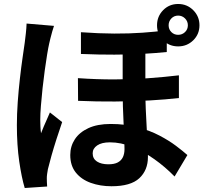

<svg xmlns="http://www.w3.org/2000/svg" viewBox="-20 -890 1040 975"><path d="M718.2 -670.4Q718.2 -633 718.2 -590.9Q718.2 -548.7 718.2 -508.4Q718.2 -468.1 718.2 -435.6Q718.2 -383.4 720.2 -336.3Q722.2 -289.1 724.7 -246.3Q727.2 -203.6 729.2 -164.9Q731.2 -126.3 731.2 -92.5Q731.2 -25.8 687.5 15Q643.7 55.8 546.1 55.8Q488.7 55.8 441 38.6Q393.3 21.5 365 -13.7Q336.8 -48.9 336.8 -102.9Q336.8 -147.1 360 -182.6Q383.3 -218.2 428.9 -239.3Q474.5 -260.5 541.9 -260.5Q617 -260.5 679.2 -243.8Q741.4 -227.1 790 -201.5Q838.6 -176 874 -149.2Q909.3 -122.5 931.6 -102.7L866.6 6.3Q818.8 -42.7 763.6 -81.8Q708.3 -121 651.1 -144.1Q594 -167.2 538 -167.2Q496.4 -167.2 473.5 -151.5Q450.6 -135.9 450.6 -111.5Q450.6 -84 472.4 -69.8Q494.2 -55.7 530.2 -55.7Q560.5 -55.7 578.2 -65.2Q596 -74.8 604.1 -92Q612.2 -109.2 612.2 -132.7Q612.2 -155.8 611 -190.5Q609.8 -225.2 607.5 -266.4Q605.3 -307.6 604.1 -350.2Q602.9 -392.8 602.9 -431.8Q602.9 -472.9 602.9 -519.5Q602.9 -566.1 602.9 -606.6Q602.9 -647.2 602.9 -670.4ZM375.7 -493.2Q470.3 -486.5 560.5 -486.7Q650.8 -486.9 733.7 -492.9Q816.7 -498.9 888.5 -507.5V-392.2Q823.4 -384.7 739.8 -379.9Q656.2 -375.2 563.8 -374.5Q471.4 -373.8 376.5 -378ZM391 -726.4Q482.8 -719.8 559.9 -719.5Q636.9 -719.2 703.2 -723.9Q769.6 -728.5 826.9 -736.2V-625.9Q769.8 -620.1 703.9 -616.4Q637.9 -612.7 560.8 -612.5Q483.6 -612.2 391 -616ZM254.2 -758.6Q250.6 -748.7 245.5 -730.8Q240.4 -712.9 236.1 -695.6Q231.9 -678.4 229.9 -669.4Q225.2 -649 219.3 -613.2Q213.4 -577.4 207.3 -532.8Q201.1 -488.2 196.1 -441.7Q191.1 -395.2 187.8 -353.3Q184.4 -311.4 184.4 -281.5Q184.4 -267.1 185.2 -247.9Q186.1 -228.6 188.4 -213.3Q195.1 -231.2 202.9 -249.2Q210.7 -267.3 218.7 -285Q226.6 -302.8 233.5 -319L295.6 -270Q281.5 -228.9 267 -184Q252.5 -139 241.2 -98.8Q229.8 -58.6 223.3 -31.1Q221.3 -21.1 219.4 -7.3Q217.5 6.6 217.7 15Q217.9 22.8 218.1 34.3Q218.4 45.8 219.4 57.1L105.6 64.7Q89.8 12.6 77.7 -70.1Q65.7 -152.9 65.7 -254.7Q65.7 -311.1 70.1 -372.3Q74.5 -433.5 81.1 -491.2Q87.6 -548.9 94.5 -596.2Q101.3 -643.5 105.5 -672.6Q108.3 -692.9 111.2 -719.9Q114.2 -746.8 115 -770.4ZM836.3 -761.6Q836.3 -741 850.2 -727.1Q864 -713.2 884.7 -713.2Q905.1 -713.2 919.6 -727.1Q934 -741 934 -761.6Q934 -782 919.6 -796.4Q905.1 -810.8 884.7 -810.8Q864 -810.8 850.2 -796.4Q836.3 -782 836.3 -761.6ZM777.4 -761.6Q777.4 -806.7 808.4 -838.3Q839.3 -869.8 884.7 -869.8Q929.8 -869.8 961.3 -838.3Q992.9 -806.7 992.9 -761.6Q992.9 -716.3 961.3 -685.3Q929.8 -654.4 884.7 -654.4Q839.3 -654.4 808.4 -685.3Q777.4 -716.3 777.4 -761.6Z"/></svg>

Font: Noto Sans TC
Style: Regular
Weight: 100
Designer: Ryoko NISHIZUKA 西塚涼子 (kana, bopomofo & ideographs); Paul D. Hunt (Latin, Greek & Cyrillic); Sandoll Communications 산돌커뮤니
Foundry: Adobe
Version: Version 2.004;hotconv 1.0.118;makeotfexe 2.5.65603